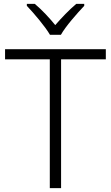

<svg xmlns="http://www.w3.org/2000/svg" viewBox="-20 -967 571 987"><path d="M237 -788H293C317 -831 376 -898 413 -937V-947H372C336 -917 296 -875 264 -838C234 -875 195 -917 159 -947H118V-937C155 -898 212 -831 237 -788ZM294 0V-662H524V-714H6V-662H236V0Z"/></svg>

Font: Noto Sans Malayalam Light
Style: Regular
Weight: 300
Designer: Jelle Bosma - Monotype Design Team
Foundry: Monotype Imaging Inc.
Version: Version 2.104